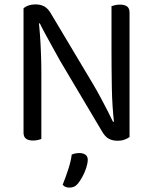

<svg xmlns="http://www.w3.org/2000/svg" viewBox="-20 -634 691 873"><path d="M87 -539 155 -545Q159 -514 162 -472Q165 -430 166.5 -385.5Q168 -341 168 -301V-2Q163 0 152.5 2.5Q142 5 131 5Q109 5 98 -3.5Q87 -12 87 -31ZM569 -69 500 -63Q490 -147 488.5 -234.5Q487 -322 487 -404V-606Q493 -608 503 -610.5Q513 -613 525 -613Q547 -613 558 -604.5Q569 -596 569 -577ZM569 -99V-103V-11Q560 -4 546 1Q532 6 515 6Q491 6 474 -3.5Q457 -13 443 -38L253 -358Q238 -385 220 -417.5Q202 -450 186 -479.5Q170 -509 161 -528L87 -509V-596Q95 -604 109.5 -609Q124 -614 141 -614Q165 -614 182 -604.5Q199 -595 213 -570L404 -250Q420 -223 437.5 -190.5Q455 -158 470 -128.5Q485 -99 494 -80ZM334 201Q326 211 316.5 215Q307 219 296 219Q275 219 265 206Q279 171 291 134Q303 97 306 69Q315 65 323.5 63.5Q332 62 342 62Q358 62 368.5 69.5Q379 77 379 92Q379 108 372 129.5Q365 151 354.5 170Q344 189 334 201Z"/></svg>

Font: Baloo Tammudu 2
Style: Regular
Weight: 400
Designer: Maithili Shingre, Omkar Shende and Ek Type
Foundry: Ek Type
Version: Version 1.700